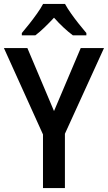

<svg xmlns="http://www.w3.org/2000/svg" viewBox="-20 -959 550 979"><path d="M255.4 -392.6 391.6 -713.9H510.3L311 -276.9V0H199.2V-273.4L0 -713.9H119.6ZM311.5 -939Q323.7 -916.5 342.5 -889.9Q361.3 -863.3 382.1 -837.2Q402.8 -811 420.4 -790.5V-778.8H351.6Q328.6 -795.9 304 -818.8Q279.3 -841.8 255.4 -868.7Q231 -842.3 206.3 -818.6Q181.6 -794.9 160.2 -778.8H91.3V-790.5Q108.9 -811 129.6 -837.4Q150.4 -863.8 169.4 -890.6Q188.5 -917.5 199.7 -939Z"/></svg>

Font: Open Sans SemiCondensed SemiBold
Style: Regular
Weight: 600
Width: 4
Designer: Monotype Design Team
Foundry: Monotype Imaging Inc.
Version: Version 3.000